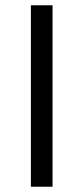

<svg xmlns="http://www.w3.org/2000/svg" viewBox="-20 -706 316 727"><path d="M97 -686H179V1H97Z"/></svg>

Font: Bellota Text
Style: Bold
Weight: 700
Designer: Kemie Guaida
Foundry: Kemie Guaida
Version: Version 4.001